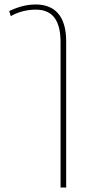

<svg xmlns="http://www.w3.org/2000/svg" viewBox="-20 -577 395 856"><path d="M28 -505C58 -522 95 -534 140 -534C223 -534 250 -474 250 -388V259H275V-393C275 -507 223 -557 139 -557C91 -557 52 -542 21 -528Z"/></svg>

Font: Noto Sans Thai Looped Condensed Thin
Style: Regular
Weight: 100
Width: 3
Designer: Sasikarn Vongin, Ben Mitchell
Foundry: The Fontpad Ltd
Version: Version 1.001